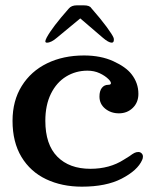

<svg xmlns="http://www.w3.org/2000/svg" viewBox="-20 -690 586 720"><path d="M27 -237Q27 -312 61.5 -367.5Q96 -423 156.5 -452.5Q217 -482 295 -482Q358 -482 405 -460.5Q452 -439 473 -412Q499 -379 499 -338Q499 -306 478 -285.5Q457 -265 426 -265Q396 -265 374.5 -282.5Q353 -300 353 -328Q353 -349 362 -360.5Q371 -372 386 -372Q396 -372 396 -378Q396 -384 387 -393Q374 -406 353.5 -415.5Q333 -425 308 -425Q264 -425 228 -403Q192 -381 171 -338.5Q150 -296 150 -237Q150 -148 195 -102.5Q240 -57 319 -57Q391 -57 444 -91L465 -104Q477 -113 484 -116.5Q491 -120 499 -120Q506 -120 511 -115Q516 -110 516 -103Q516 -96 513 -90Q496 -51 436 -20Q378 10 287 10Q212 10 153 -18Q94 -46 60.5 -101.5Q27 -157 27 -237ZM150 -535Q150 -539 155 -549Q176 -588 238 -658Q248 -670 268 -670H294Q316 -670 322 -660Q358 -619 380 -589Q402 -559 406 -548Q407 -545 407 -541Q407 -530 399 -530Q387 -530 365 -549L281 -621L194 -549Q172 -530 156 -530Q150 -530 150 -535Z"/></svg>

Font: Raigarh Medium
Style: Regular
Weight: 500
Designer: jaikishan Patel
Foundry: MagicType
Version: Version 1.000